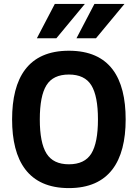

<svg xmlns="http://www.w3.org/2000/svg" viewBox="-20 -950 706 984"><path d="M333 -690C124.4 -690 42 -551.4 42 -338C42 -125.4 124.9 14 333 14C538.2 14 624 -122.1 624 -338C624 -552 542.4 -690 333 -690ZM482 -338C482 -258 470.7 -199.7 448 -163C425.3 -126.3 387 -108 333 -108C279.7 -108 241.5 -126.3 218.5 -163C195.5 -199.7 184 -258 184 -338C184 -418 195.3 -476.3 218 -513C240.7 -549.7 279 -568 333 -568C387 -568 425.3 -549.7 448 -513C470.7 -476.3 482 -418 482 -338ZM472 -754 618 -930H464L372 -754ZM269 -754 415 -930H261L169 -754Z"/></svg>

Font: Fog Sans
Style: Bold
Weight: 700
Foundry: Intel Corporation
Version: Version 1.00